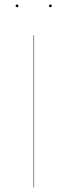

<svg xmlns="http://www.w3.org/2000/svg" viewBox="-20 -837 302 857"><path d="M132 0H130V-680H132ZM62 -811Q62 -805 56 -805Q50 -805 50 -811Q50 -817 56 -817Q62 -817 62 -811ZM211 -811Q211 -805 205 -805Q199 -805 199 -811Q199 -817 205 -817Q211 -817 211 -811Z"/></svg>

Font: FiraGO Two
Style: Regular
Weight: 100
Designer: bBox Type
Foundry: bBox Type GmbH
Version: Version 1.001